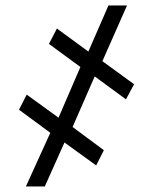

<svg xmlns="http://www.w3.org/2000/svg" viewBox="-20 -675 554 695"><path d="M242.7 -215.3 356 -131.3 328.1 -76.2 213.4 -159.2 142.1 0H73.7L162.1 -194.3L48.8 -277.8L76.7 -332.5L191.9 -249L271 -432.6L157.2 -516.1L186 -571.8L299.8 -488.3L372.6 -655.3H439.9L350.6 -453.6L465.3 -370.1L436 -315.4L322.8 -398.4Z"/></svg>

Font: Franco
Style: Regular
Weight: 400
Designer: Google
Version: Version 1.200311; 2013